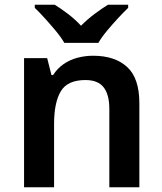

<svg xmlns="http://www.w3.org/2000/svg" viewBox="-20 -786 682 806"><path d="M371 -552Q462 -552 513.5 -505Q565 -458 565 -353V0H439V-328Q439 -389 415 -419.5Q391 -450 339 -450Q263 -450 235 -402.5Q207 -355 207 -265V0H81V-542H178L196 -471H203Q221 -499 247 -517Q273 -535 305 -543.5Q337 -552 371 -552ZM250 -606Q237 -629 214.5 -656Q192 -683 168.5 -709Q145 -735 126 -753V-766H210Q236 -750 265.5 -727.5Q295 -705 320 -678Q347 -705 377 -727.5Q407 -750 433 -766H518V-753Q499 -735 475 -709Q451 -683 428.5 -656Q406 -629 393 -606Z"/></svg>

Font: Noto Sans Cham SemiBold
Style: Regular
Weight: 600
Version: Version 2.002